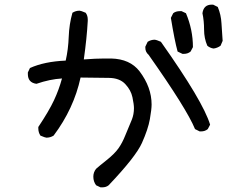

<svg xmlns="http://www.w3.org/2000/svg" viewBox="-20 -778 1040 827"><path d="M420 29H413L394 20Q382 4 382 -17Q382 -36 394 -51Q405 -61 439.5 -88.5Q474 -116 490.5 -139.5Q507 -163 519.5 -194.5Q532 -226 548 -263Q557 -286 557 -312Q557 -328 550.5 -359Q544 -390 519.5 -416Q495 -442 449 -442.5Q403 -443 327 -444Q298 -310 211 -194Q197 -185 180 -185Q175 -185 154 -194Q145 -208 145 -225V-231Q191 -300 212.5 -346Q234 -392 247 -440Q195 -437 137 -417Q100 -422 100 -459V-466L109 -485Q171 -513 263 -517Q274 -565 276 -619.5Q278 -674 292 -723Q306 -732 323 -732Q328 -732 349 -723Q358 -711 358 -694V-688Q354 -614 341 -522Q393 -526 429 -526H459Q540 -524 581 -471Q633 -402 633 -328Q633 -307 625.5 -264.5Q618 -222 591.5 -162.5Q565 -103 448 20Q437 29 420 29ZM846 -212H840L820 -222Q785 -308 620 -542Q606 -554 606 -572V-577L616 -598Q630 -607 647 -607Q652 -607 673 -598Q855 -341 885 -241L875 -222Q863 -212 846 -212ZM772 -546H766L745 -556Q732 -603 716 -701L726 -721Q737 -730 755 -730H762L781 -721Q811 -650 811 -575L801 -556Q789 -546 772 -546ZM900 -569Q885 -571 873 -581Q859 -613 859 -650.5Q859 -688 852 -721Q857 -758 892 -758H898L918 -748Q932 -715 934 -677Q936 -639 939 -602L930 -581Q916 -571 900 -569Z"/></svg>

Font: Xiaolai Mono SC
Style: Regular
Weight: 400
Monospace: yes
Designer: LXGW / Nozomi Seto
Version: Version 3.113;September 30, 2024